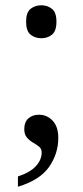

<svg xmlns="http://www.w3.org/2000/svg" viewBox="-20 -554 313 728"><path d="M137 -409Q113 -409 96 -422.5Q79 -436 79 -472Q79 -507 96 -520.5Q113 -534 137 -534Q160 -534 177 -520.5Q194 -507 194 -472Q194 -436 177 -422.5Q160 -409 137 -409ZM48 115Q94 100 116 76Q138 52 138 24Q138 10 128 2Q118 -6 105 -13.5Q92 -21 82 -32.5Q72 -44 72 -65Q72 -91 87.5 -105Q103 -119 128 -119Q158 -119 179.5 -96.5Q201 -74 201 -31Q201 29 166 79Q131 129 48 154Z"/></svg>

Font: Noto Serif Hentaigana
Style: Regular
Weight: 400
Designer: Kazuhiro Yamada
Foundry: nipponia
Version: Version 1.000; ttfautohint (v1.8.4.7-5d5b)